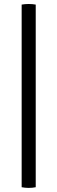

<svg xmlns="http://www.w3.org/2000/svg" viewBox="-20 -798 288 962"><path d="M88.5 -775Q96 -776.5 105.2 -777.2Q114.5 -778 123 -778Q143 -778 159 -775V140Q143 143.5 123 143.5Q114.5 143.5 105.2 142.5Q96 141.5 88.5 140Z"/></svg>

Font: Signika SC Light
Style: Regular
Weight: 300
Designer: Anna Giedryś
Foundry: Anna Giedryś
Version: Version 2.000; ttfautohint (v1.8.3) -l 8 -r 50 -G 200 -x 9 -